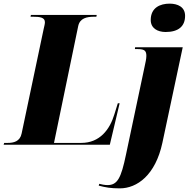

<svg xmlns="http://www.w3.org/2000/svg" viewBox="-59 -796 1047 1056"><path d="M852 -620C923 -620 959 -652 959 -709C959 -758 918 -776 874 -776C822 -776 770 -754 770 -686C770 -641 807 -620 852 -620ZM-39 0H545L599 -228H589L570 -167C545 -84 490 -10 388 -10H238L371 -652C380 -696 418 -704 459 -704H471L473 -714H111L109 -704H122C161 -704 188 -700 188 -674C188 -665 185 -653 181 -636L60 -62C51 -17 15 -10 -17 -10H-36ZM600 240C695 240 796 167 834 -10L946 -536H684L683 -526H699C738 -526 746 -515 746 -488C746 -472 741 -452 736 -428L634 54C607 184 587 222 532 222C519 222 496 218 487 215L484 225C522 235 550 240 600 240Z"/></svg>

Font: Noto Serif Display SemiCondensed Black
Style: Italic
Weight: 900
Width: 4
Italic angle: -12°
Designer: Monotype Design Team
Foundry: Monotype Imaging Inc.
Version: Version 2.009